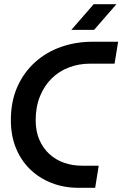

<svg xmlns="http://www.w3.org/2000/svg" viewBox="-20 -900 586 920"><path d="M357 0Q286 0 226.5 -23.5Q167 -47 123.5 -89.5Q80 -132 56 -191.5Q32 -251 32 -324Q32 -413 62.5 -482.5Q93 -552 147 -601Q201 -650 272 -675Q343 -700 423 -700H546L529 -595H412Q358 -595 310.5 -577Q263 -559 227.5 -524Q192 -489 171.5 -438.5Q151 -388 151 -324Q151 -271 168.5 -230.5Q186 -190 216.5 -162Q247 -134 287 -120Q327 -106 373 -106H453L436 0ZM322 -757 429 -880H538L431 -757Z"/></svg>

Font: MuseoModerno Thin Medium
Style: Italic
Weight: 500
Italic angle: -9°
Version: Version 1.003